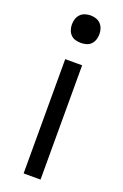

<svg xmlns="http://www.w3.org/2000/svg" viewBox="-144 -777 526 821"><g transform="rotate(20 119.0 -366.5)"><path d="M80 0V-520H157V0ZM119 -608Q106 -608 93.5 -611.5Q81 -615 72.5 -624Q64 -633 60 -645Q56 -657 56 -670Q56 -683 60 -695Q64 -707 72.5 -716Q81 -725 93.5 -729Q106 -733 119 -733Q131 -733 143.5 -729Q156 -725 164.5 -716Q173 -707 177 -695Q181 -683 181 -670Q181 -657 177 -645Q173 -633 164.5 -624Q156 -615 143.5 -611.5Q131 -608 119 -608Z"/></g></svg>

Font: Iosevka QP
Style: Regular
Weight: 400
Designer: Belleve Invis
Foundry: Belleve Invis
Version: Version 20.0.0; ttfautohint (v1.8.4)